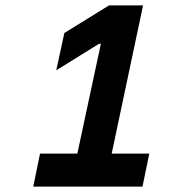

<svg xmlns="http://www.w3.org/2000/svg" viewBox="-20 -690 640 710"><path d="M103 0H507L532 -122H393L509 -670H383L218 -568L188 -430L346 -528H353L266 -122H128Z"/></svg>

Font: LT Wave Mono Bold
Style: Italic
Weight: 700
Designer: Daniel Lyons
Version: Version 2.5 (Glyphs App)